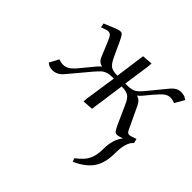

<svg xmlns="http://www.w3.org/2000/svg" viewBox="-178 -639 1138 1138"><g transform="rotate(45 391.0 -70.5)"><path d="M53.2 -12.2 85 -70.8Q102.1 -63 122.1 -63Q145 -63 164.8 -76.9Q184.6 -90.8 213.9 -127.9L265.1 -189.9Q284.7 -213.4 293.9 -219.2Q262.7 -224.6 250 -257.8L210.9 -352.1Q200.2 -377.4 191.9 -385.3Q183.6 -393.1 171.9 -393.1Q159.7 -393.1 124 -378.9L119.1 -405.8Q175.3 -429.7 194.3 -436.8Q213.4 -443.8 223.1 -443.8Q234.9 -443.8 242.2 -434.6Q249.5 -425.3 262.2 -397.9L303.2 -309.1Q321.8 -268.6 339.8 -256.8Q357.9 -245.1 396 -245.1L421.9 -434.1L487.8 -439L485.8 -411.1L461.9 -245.1H476.1Q513.2 -245.1 532.5 -255.6Q551.8 -266.1 578.1 -298.8L666 -405.8Q682.6 -426.3 698.2 -435.1Q713.9 -443.8 732.9 -443.8Q748 -443.8 763.2 -439L782.2 -426.8L748 -367.2Q728.5 -376 710.9 -376Q689.5 -376 671.6 -362.3Q653.8 -348.6 622.1 -311L589.8 -272Q571.3 -249.5 561 -243.2Q588.9 -238.3 605 -204.1L658.2 -91.8Q669.9 -64 676.8 -54.9Q683.6 -45.9 693.8 -45.9Q703.6 -45.9 741.2 -60.1L748 -32.2Q710.9 -2.9 710.9 91.8Q710.9 171.4 678.2 220Q645.5 268.6 569.8 303.2L561 282.2Q591.3 258.3 608.2 238.5Q625 218.8 634.5 189.9Q644 161.1 644 121.1Q644 41 682.1 -4.9Q654.8 4.9 641.1 4.9Q629.4 4.9 622.1 -4.4Q614.7 -13.7 602.1 -41L551.8 -152.8Q534.7 -193.4 515.9 -205.6Q497.1 -217.8 459 -217.8L428.2 0L361.8 4.9L363.8 -20L393.1 -217.8H378.9Q354.5 -217.8 338.4 -211.9Q322.3 -206.1 311.5 -196.5Q300.8 -187 279.8 -163.1L169.9 -32.2Q139.6 4.9 100.1 4.9Q86.9 4.9 70.8 0Z"/></g></svg>

Font: Dehuti Alt
Style: Italic
Weight: 400
Version: Version 1.2